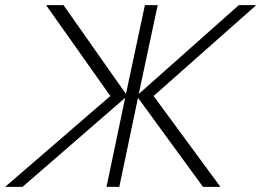

<svg xmlns="http://www.w3.org/2000/svg" viewBox="-58 -730 1021 750"><path d="M-38 0H30L431 -348L358 0H408L481 -348L735 0H803L542 -355L943 -710H875L484 -363L558 -710H508L434 -363L190 -710H122L373 -355Z"/></svg>

Font: Geist ExtraLight
Style: Italic
Weight: 200
Italic angle: -12°
Designer: Basement.studio, Andrés Briganti, Mateo Zaragoza
Foundry: Basement.studio, Vercel, Andrés Briganti, Guido Ferreyra, Mateo Zaragoza
Version: Version 1.500